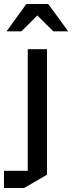

<svg xmlns="http://www.w3.org/2000/svg" viewBox="-60 -748 364 968"><path d="M177 -500V133L61 200H-40V113H80V-500ZM73 -728H183L284 -590H209L128 -670L48 -590H-27Z"/></svg>

Font: Quantico
Style: Regular
Weight: 400
Designer: Matt Desmond
Foundry: MADtype
Version: Version 2.002